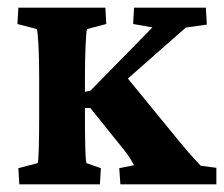

<svg xmlns="http://www.w3.org/2000/svg" viewBox="-20 -480 583 500"><path d="M293.5 0 290.5 -42 329.1 -49.8Q324.7 -58.1 320.3 -65.2Q315.9 -72.3 304.7 -87.4L215.3 -198.7H185.5V-237.8L215.3 -243.7L377 -408.7L326.7 -417.5L329.1 -460H516.1L518.6 -416L463.9 -408.2L297.4 -261.7L293 -299.8L444.8 -114.3Q475.1 -77.6 486.6 -65.7Q498 -53.7 502.9 -48.3L543.5 -43V0ZM30.3 0 27.8 -42 78.1 -55.2Q80.1 -60.1 81.1 -94.7Q82 -129.4 82 -177.7V-281.7Q82 -328.1 80.1 -364Q78.1 -399.9 75.7 -404.3L25.4 -417.5L27.8 -460H254.4L256.8 -417.5L206.5 -404.3Q204.6 -398.4 202.9 -361.8Q201.2 -325.2 201.2 -281.7V-177.7Q201.2 -129.4 202.1 -94.7Q203.1 -60.1 205.1 -55.2L242.7 -42L240.2 0Z"/></svg>

Font: Lateef ExtraBold
Style: Regular
Weight: 800
Designer: SIL International
Foundry: SIL International
Version: Version 4.200